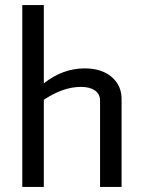

<svg xmlns="http://www.w3.org/2000/svg" viewBox="-20 -738 568 758"><path d="M153 -718V-409Q228 -468 314 -468Q381 -468 420.5 -434.5Q460 -401 460 -347V0H375V-341Q375 -367 354.5 -381Q334 -395 300 -395Q229 -395 153 -344V0H68V-718Z"/></svg>

Font: Average Sans
Style: Regular
Weight: 400
Designer: Eduardo Rodriguez Tunni
Foundry: Eduardo Rodriguez Tunni
Version: Version 1.002